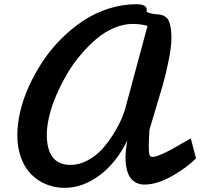

<svg xmlns="http://www.w3.org/2000/svg" viewBox="-20 -864 954 915"><path d="M889.2 -204.6 914.1 -109.4Q874.5 -67.9 801.8 -26.1Q729 15.6 668 15.6Q650.9 15.6 636.2 10Q621.6 4.4 607.9 -9Q594.2 -22.5 586.2 -49.6Q578.1 -76.7 578.1 -115.2Q578.1 -144.5 586.9 -194.8Q533.7 -86.9 453.6 -27.8Q373.5 31.2 288.6 31.2Q242.7 31.2 202.1 15.1Q161.6 -1 130.4 -31.5Q99.1 -62 80.8 -110.6Q62.5 -159.2 62.5 -219.7Q62.5 -273.4 76.7 -333.5Q90.8 -393.6 118.2 -453.6Q145.5 -513.7 183.1 -570.8Q220.7 -627.9 270 -677.2Q319.3 -726.6 374.8 -763.9Q430.2 -801.3 496.1 -822.5Q562 -843.8 629.4 -843.8Q679.2 -843.8 679.2 -817.9Q679.2 -815.9 679 -813.5Q678.7 -811 678.7 -810.5V-808.1Q689.9 -801.3 705.3 -798.6Q720.7 -795.9 732.7 -795.7Q744.6 -795.4 757.1 -790.3Q769.5 -785.2 777.8 -775.1Q786.1 -765.1 791.5 -741.7Q796.9 -718.3 796.9 -682.1Q796.9 -641.1 783.7 -575.7Q770.5 -510.3 756.6 -461.7Q742.7 -413.1 720 -338.4Q697.3 -263.7 692.4 -246.6Q689 -196.3 689 -168Q689 -136.7 692.4 -126.5Q695.8 -116.2 706.5 -116.2Q720.2 -116.2 747.3 -127.7Q774.4 -139.2 797.1 -151.9Q819.8 -164.6 850.8 -182.6Q881.8 -200.7 889.2 -204.6ZM581.5 -363.8 683.1 -740.7Q649.4 -750 612.3 -750Q568.4 -750 523.2 -730.7Q478 -711.4 438.7 -678Q399.4 -644.5 362.8 -601.1Q326.2 -557.6 297.6 -508.1Q269 -458.5 247.6 -408.4Q226.1 -358.4 214.6 -310.3Q203.1 -262.2 203.1 -222.7Q203.1 -78.1 316.4 -78.1Q357.9 -78.1 397.7 -99.6Q437.5 -121.1 467 -153.8Q496.6 -186.5 521.2 -226.3Q545.9 -266.1 560.5 -301Q575.2 -335.9 581.5 -363.8Z"/></svg>

Font: iCiel Pacifico
Style: Regular
Weight: 400
Designer: Vernon Adams
Foundry: Vernon Adams
Version: Version 1.00 September 26, 2014, initial release